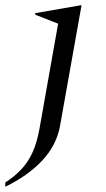

<svg xmlns="http://www.w3.org/2000/svg" viewBox="-96 -480 404 730"><path d="M-76 230V214Q-42 192 -16.5 165.5Q9 139 26.5 102Q44 65 54 10L125 -390L38 -424V-430L211 -460H214L132 0Q118 74 63.5 131.5Q9 189 -76 230Z"/></svg>

Font: Spectral
Style: Italic
Weight: 400
Italic angle: -10°
Designer: Jean-Baptiste Levee
Foundry: Production Type
Version: Version 2.001